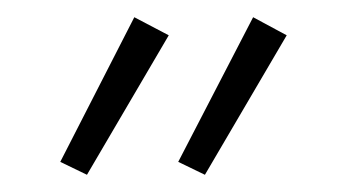

<svg xmlns="http://www.w3.org/2000/svg" viewBox="-20 -709 406 223"><path d="M81 -506 50 -521 136 -689 176 -668ZM218 -506 187 -521 274 -689 313 -668Z"/></svg>

Font: Assistant Light
Style: Regular
Weight: 300
Designer: Hebrew By Ben Nathan, Latin by Paul Hunt
Version: Version 2.001;PS 002.001;hotconv 1.0.88;makeotf.lib2.5.64775